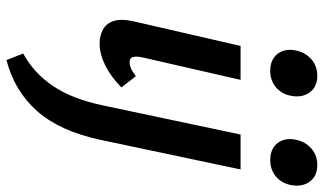

<svg xmlns="http://www.w3.org/2000/svg" viewBox="-220 -474 984 583"><g transform="rotate(90 271.5 -182.0)"><path d="M111 7Q87 7 68.5 -3.5Q50 -14 43 -36.5Q36 -59 44 -95L119 -421H222L154 -124Q150 -106 152.5 -95Q155 -84 169 -84Q177 -84 186.5 -88Q196 -92 211 -103L245 -59Q211 -26 177 -9.5Q143 7 111 7ZM194 -511Q171 -511 155.5 -521.5Q140 -532 134 -550Q128 -568 133 -590Q139 -618 159.5 -636Q180 -654 210 -654Q233 -654 248 -643Q263 -632 269 -613.5Q275 -595 270 -572Q264 -544 243.5 -527.5Q223 -511 194 -511ZM300 -5 388 -421H494L404 5Q378 127 317.5 196Q257 265 162 290L142 239Q200 208 240 149.5Q280 91 300 -5ZM465 -511Q442 -511 426.5 -521.5Q411 -532 405 -550Q399 -568 404 -590Q410 -618 430.5 -636Q451 -654 481 -654Q504 -654 519 -643Q534 -632 540 -613.5Q546 -595 541 -572Q535 -544 514.5 -527.5Q494 -511 465 -511Z"/></g></svg>

Font: Ysabeau Infant
Style: Bold Italic
Weight: 700
Italic angle: -12°
Designer: Christian Thalmann (Catharsis Fonts)
Version: Version 2.001;gftools[0.9.30]; featfreeze: ss01,ss02,lnum